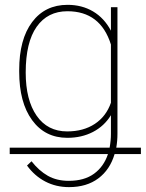

<svg xmlns="http://www.w3.org/2000/svg" viewBox="-20 -558 601 791"><path d="M463.9 -528.3V-7.3Q463.9 22.9 459 50.3H560.5V76.7H452.1Q433.1 141.1 385 177Q336.9 212.9 264.2 212.9Q210.9 212.9 166.7 189.9Q122.6 167 91.3 124L109.9 106.4Q140.6 145.5 177.2 166.3Q213.9 187 263.2 187Q327.1 187 367.4 157.7Q407.7 128.4 424.8 76.7H20V50.3H431.6Q437 20.5 437 -6.3V-83.5Q409.7 -38.6 363 -14.4Q316.4 9.8 257.3 9.8Q165.5 9.8 112.3 -63Q59.1 -135.7 59.1 -262.7V-269.5Q59.1 -396 112.3 -467Q165.5 -538.1 258.3 -538.1Q317.4 -538.1 363.3 -511Q409.2 -483.9 437 -431.6V-528.3ZM85.9 -259.3Q85.9 -146 130.9 -81.3Q175.8 -16.6 256.8 -16.6Q323.7 -16.6 370.6 -47.6Q417.5 -78.6 437 -134.8V-374.5Q394 -511.7 257.8 -511.7Q176.3 -511.7 131.1 -447.8Q85.9 -383.8 85.9 -259.3Z"/></svg>

Font: Roboto Thin
Style: Regular
Weight: 250
Designer: Google
Version: Version 2.134; 2016